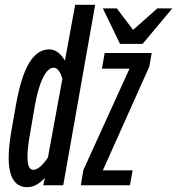

<svg xmlns="http://www.w3.org/2000/svg" viewBox="-20 -770 735 797"><path d="M159.5 -1 166.5 -31.5Q147 -11 129.2 -2Q111.5 7 93.5 7Q16 7 16 -116Q16 -161.5 27.5 -228L46 -333Q66.5 -450.5 100.5 -507.8Q134.5 -565 184 -565Q222 -565 249.5 -518.5L292 -750H375L242.5 -1ZM203 -489Q179.5 -489 159 -448.5Q138.5 -408 125 -333L105 -217Q94 -157 94 -120Q94 -65 118 -65Q131 -65 146.8 -78.2Q162.5 -91.5 179 -116.5L239 -443.5Q224.5 -489 203 -489ZM403 -485 414.5 -550H609.5L600 -494L407 -63H530.5L519.5 -1H315.5L326 -64L517.5 -485ZM407 -735H465L532.5 -646L633 -735H695L572 -588H478Z"/></svg>

Font: JuliaMono
Style: Italic
Weight: 400
Italic angle: -9°
Monospace: yes
Designer: cormullion
Foundry: corm
Version: Version 0.057; ttfautohint (v1.8.4)